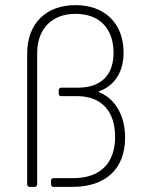

<svg xmlns="http://www.w3.org/2000/svg" viewBox="-20 -729 568 749"><path d="M96 0H115C121 0 125 -4 125 -10V-524C126 -620 186 -675 274 -675C366 -675 420 -621 423 -529C425 -439 377 -387 284 -387H219C213 -387 209 -383 209 -377V-364C209 -358 213 -354 219 -354H283C376 -353 429 -295 429 -195C429 -91 370 -34 265 -34H189C183 -34 179 -30 179 -24V-10C179 -4 183 0 189 0H263C394 0 468 -72 468 -192C468 -279 429 -344 367 -369C364 -370 364 -372 367 -373C428 -395 464 -451 462 -529C460 -639 388 -709 274 -709C161 -709 87 -639 86 -522V-10C86 -4 90 0 96 0Z"/></svg>

Font: Barlow ExtraLight
Style: Regular
Weight: 275
Designer: Jeremy Tribby
Foundry: Tribby Type
Version: Version 1.422;hotconv 1.0.109;makeotfexe 2.5.65596